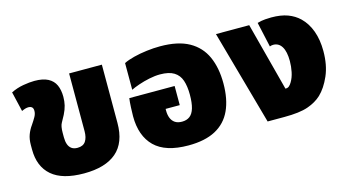

<svg xmlns="http://www.w3.org/2000/svg" viewBox="-68 -812 1949 1076"><g transform="rotate(-15 906.0 -274.0)"><path d="M309 15Q184 15 122.5 -38Q61 -91 61 -190V-216Q61 -250 70.5 -275.5Q80 -301 96 -323Q111 -345 120.5 -362Q130 -379 130 -396Q130 -411 122.5 -417.5Q115 -424 102 -424Q94 -424 85 -421.5Q76 -419 63 -413L36 -528Q70 -545 107.5 -551.5Q145 -558 173 -558Q222 -558 251.5 -542.5Q281 -527 294 -498.5Q307 -470 307 -430Q307 -404 301.5 -381Q296 -358 283 -332Q271 -309 261 -291.5Q251 -274 251 -236V-209Q251 -186 257 -169Q263 -152 276 -142.5Q289 -133 310 -133Q343 -133 357.5 -154.5Q372 -176 372 -213V-548H562V-210Q562 -96 497.5 -40.5Q433 15 309 15Z M915 15Q782 15 719 -47Q656 -109 656 -223Q656 -241 657.5 -273.5Q659 -306 662 -327H925V-216H843V-205Q843 -181 850.5 -162.5Q858 -144 873.5 -133.5Q889 -123 914 -123Q941 -123 959 -136.5Q977 -150 986 -180Q995 -210 995 -258Q995 -307 983.5 -341Q972 -375 943 -393Q914 -411 862 -411Q833 -411 799.5 -404Q766 -397 737 -387Q708 -377 690 -368V-523Q714 -535 749.5 -544Q785 -553 825.5 -558Q866 -563 903 -563Q1007 -563 1070.5 -527.5Q1134 -492 1163.5 -426.5Q1193 -361 1193 -271Q1193 -179 1163.5 -115Q1134 -51 1072.5 -18Q1011 15 915 15Z M1377 0 1224 -548H1417L1521 -152H1524Q1535 -152 1543 -159Q1551 -166 1558 -178Q1572 -201 1578.5 -232.5Q1585 -264 1585 -295Q1585 -350 1567.5 -378.5Q1550 -407 1518 -407Q1513 -407 1508 -406Q1503 -405 1498 -403L1466 -548Q1490 -555 1512 -556.5Q1534 -558 1547 -558Q1603 -558 1642 -543.5Q1681 -529 1709 -502Q1744 -468 1762.5 -417Q1781 -366 1781 -301Q1781 -219 1754.5 -158.5Q1728 -98 1691 -63Q1660 -34 1611.5 -17Q1563 0 1474 0Z"/></g></svg>

Font: Noto Sans Thai Black
Style: Regular
Weight: 900
Version: Version 2.001